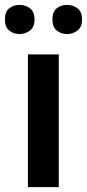

<svg xmlns="http://www.w3.org/2000/svg" viewBox="-33 -764 355 784"><path d="M207 0H81V-542H207ZM-13 -684Q-13 -716 4.5 -730Q22 -744 47 -744Q71 -744 89.5 -730Q108 -716 108 -684Q108 -654 89.5 -639.5Q71 -625 47 -625Q22 -625 4.5 -639.5Q-13 -654 -13 -684ZM181 -684Q181 -716 198.5 -730Q216 -744 241 -744Q265 -744 283.5 -730Q302 -716 302 -684Q302 -654 283.5 -639.5Q265 -625 241 -625Q216 -625 198.5 -639.5Q181 -654 181 -684Z"/></svg>

Font: Noto Sans Gujarati UI SemiBold
Style: Regular
Weight: 600
Designer: Jelle Bosma - Monotype Design Team, Universal Thirst
Foundry: Monotype Imaging Inc.
Version: Version 2.106; ttfautohint (v1.8.4.7-5d5b)